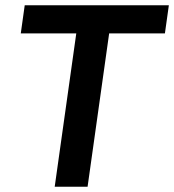

<svg xmlns="http://www.w3.org/2000/svg" viewBox="-20 -710 662 730"><path d="M622 -690H74L59 -583H270L188 0H313L395 -583H607Z"/></svg>

Font: Exo 2 Semi Bold
Style: Italic
Weight: 600
Italic angle: -8°
Designer: Natanael Gama
Version: Version 1.001;PS 001.001;hotconv 1.0.88;makeotf.lib2.5.64775